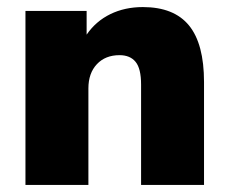

<svg xmlns="http://www.w3.org/2000/svg" viewBox="-20 -523 646 543"><path d="M52 0V-492H225V-425Q251 -463 292 -483Q333 -503 384 -503Q472 -503 514.5 -451Q557 -399 557 -291V0H379V-284Q379 -329 363.5 -348Q348 -367 318 -367Q278 -367 254 -341.5Q230 -316 230 -273V0Z"/></svg>

Font: Nunito Sans Black
Style: Regular
Weight: 900
Designer: Vernon Adams
Foundry: Vernon Adams
Version: Version 3.006; ttfautohint (v1.8.3)